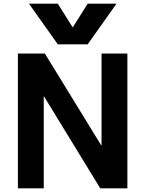

<svg xmlns="http://www.w3.org/2000/svg" viewBox="-20 -1020 787 1040"><path d="M137 -1000H293L373 -873H375L455 -1000H611L455 -780H293ZM77 0V-730H223L528 -233H530V-730H670V0H523L219 -497H217V0Z"/></svg>

Font: M PLUS 2
Style: Bold
Weight: 700
Designer: Coji Morishita
Foundry: UNDERFOREST DESIGN
Version: Version 1.001